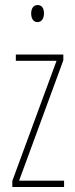

<svg xmlns="http://www.w3.org/2000/svg" viewBox="-20 -744 298 764"><path d="M130 -724C110 -724 104 -706 104 -690C104 -672 112 -656 129 -656C145 -656 155 -670 155 -691C155 -707 149 -724 130 -724ZM235 0V-25H56L232 -504V-527H43V-502H205L29 -24V0Z"/></svg>

Font: Noto Sans Malayalam ExtraCondensed Thin
Style: Regular
Weight: 100
Width: 2
Designer: Jelle Bosma - Monotype Design Team
Foundry: Monotype Imaging Inc.
Version: Version 2.104